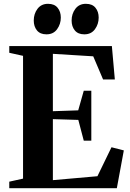

<svg xmlns="http://www.w3.org/2000/svg" viewBox="-20 -984 680 1004"><path d="M100.5 -50V-692L28.5 -708V-743H565L580.5 -568.5H519L467.5 -689.5L256.5 -702.5V-402.5L389 -407L418 -509.5H457.5V-248.5H418L389.5 -357L256.5 -361V-42L489.5 -62.5L563 -214L627.5 -197.5L591 0H28.5V-34ZM222.5 -804.5Q190 -804.5 173.2 -825Q156.5 -845.5 156.5 -876.5Q156.5 -912 176.2 -938Q196 -964 230.5 -964H231.5Q264.5 -964 281.2 -943.5Q298 -923 298 -892Q298 -858 278.5 -831.2Q259 -804.5 223.5 -804.5ZM420.5 -804.5Q388 -804.5 371.2 -825Q354.5 -845.5 354.5 -876.5Q354.5 -912 374.2 -938Q394 -964 428.5 -964H429.5Q462.5 -964 479.2 -943.5Q496 -923 496 -892Q496 -858 476.5 -831.2Q457 -804.5 421.5 -804.5Z"/></svg>

Font: Merriweather 96pt
Style: Bold
Weight: 700
Version: Version 2.100